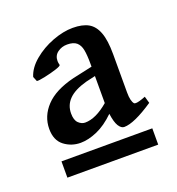

<svg xmlns="http://www.w3.org/2000/svg" viewBox="-73 -674 416 450"><g transform="rotate(-20 134.5 -449.0)"><path d="M166 -393.1Q144 -371.6 121.6 -361.8Q99.1 -352.1 80.1 -352.1Q57.1 -352.1 39.3 -365.7Q21.5 -379.4 21.5 -407.7Q21.5 -439.5 44.7 -464.1Q67.9 -488.8 115.7 -500.5L164.6 -511.2V-518.1Q164.6 -540.5 162.1 -553.2Q159.7 -565.9 151.9 -572.8Q144 -579.6 128.4 -579.6Q114.7 -579.6 104.5 -572Q94.2 -564.5 94.2 -550.8Q94.2 -546.4 95.7 -541Q96.7 -538.1 83 -533.7Q69.3 -529.3 53.2 -525.9Q37.1 -522.5 32.7 -523.4L27.8 -535.2Q34.2 -556.2 55.2 -573.7Q76.2 -591.3 103.3 -601.6Q130.4 -611.8 153.8 -611.8Q178.2 -611.8 192.9 -603.5Q207.5 -595.2 214.8 -575.7Q222.2 -556.2 222.2 -521.5V-425.8Q222.2 -404.3 229 -396.5Q231 -395.5 233.4 -395.5Q240.7 -395.5 257.8 -402.3L262.7 -385.3Q213.4 -352.1 188.5 -352.1Q181.2 -352.1 175 -361.8Q168.9 -371.6 166 -393.1ZM141.1 -482.4Q110.8 -474.1 96.4 -459.7Q82 -445.3 82 -424.3Q82 -407.7 89.6 -400.4Q97.2 -393.1 106 -393.1Q132.8 -393.1 164.6 -420.4V-487.8ZM22.5 -326.7H249V-286.1H22.5Z"/></g></svg>

Font: David Libre Medium
Style: Regular
Weight: 500
Version: Version 1.000